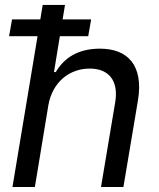

<svg xmlns="http://www.w3.org/2000/svg" viewBox="-20 -747 634 767"><path d="M173.3 -327.1C190 -420.1 257.8 -473 338.4 -473C415.1 -473 454.2 -424.4 440.3 -339.1L383.5 0H473L531.2 -346.6C554 -486.2 490.1 -552.6 379.3 -552.6C292.6 -552.6 236.9 -516.7 202.8 -459.2H195.7L219.1 -602.3H332.4L344.1 -669.4H230.1L239.7 -727.3H150.6L141 -669.4H28.1L16.3 -602.3H130L29.8 0H119.3Z"/></svg>

Font: Margiela Sans Text
Style: Italic
Weight: 400
Italic angle: -9.39999°
Designer: Stefan Endress, Andreas Faust
Version: Version 1.100;FEAKit 1.0